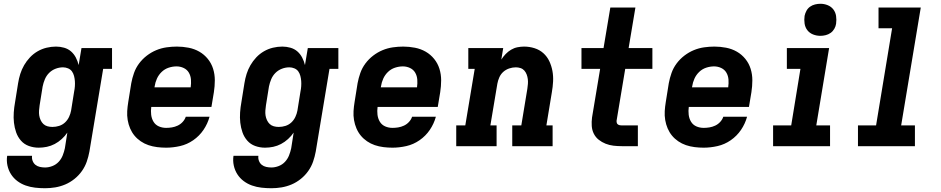

<svg xmlns="http://www.w3.org/2000/svg" viewBox="-20 -775 4990 1018"><path d="M219 223Q192 223 166 220Q140 217 116 208.5Q92 200 72 185Q52 170 38.5 149Q25 128 19.5 102.5Q14 77 18 51H150Q148 65 153 78Q158 91 168 99Q178 107 191.5 110Q205 113 219 113Q238 113 257.5 105.5Q277 98 291 83Q305 68 312.5 49Q320 30 324 11L337 -72Q325 -54 307.5 -38Q290 -22 270 -11.5Q250 -1 228.5 3.5Q207 8 185 8Q158 8 133 -1Q108 -10 91 -29.5Q74 -49 65.5 -73.5Q57 -98 54 -124.5Q51 -151 53 -179Q55 -207 60 -234L76 -334Q80 -359 87.5 -383Q95 -407 108 -429.5Q121 -452 139 -471Q157 -490 179.5 -503Q202 -516 227 -522Q252 -528 277 -528Q299 -528 320 -522Q341 -516 356.5 -502.5Q372 -489 382 -470Q392 -451 397 -430L412 -520H574V-410H527L454 29Q449 56 440 82Q431 108 414.5 131.5Q398 155 375 173.5Q352 192 326 203Q300 214 273 218.5Q246 223 219 223ZM258 -102Q276 -102 293.5 -107.5Q311 -113 324.5 -125.5Q338 -138 346 -155Q354 -172 357 -189L373 -289Q376 -303 377 -317.5Q378 -332 377 -345.5Q376 -359 372.5 -372.5Q369 -386 361.5 -396.5Q354 -407 341 -412.5Q328 -418 314 -418Q294 -418 274.5 -410.5Q255 -403 240.5 -388.5Q226 -374 218 -355Q210 -336 206 -316L190 -216Q188 -203 187 -189Q186 -175 188 -162.5Q190 -150 195.5 -138Q201 -126 210 -117.5Q219 -109 231.5 -105.5Q244 -102 258 -102Z M861 8Q837 8 813 5Q789 2 767 -5.5Q745 -13 726 -26Q707 -39 693 -56Q679 -73 670 -94Q661 -115 657 -138.5Q653 -162 654.5 -186Q656 -210 660 -234L676 -334Q681 -361 690.5 -388Q700 -415 717.5 -438.5Q735 -462 758.5 -480Q782 -498 808.5 -509Q835 -520 863 -524Q891 -528 918 -528Q949 -528 980 -522Q1011 -516 1037 -501Q1063 -486 1082 -462.5Q1101 -439 1110 -410Q1119 -381 1119 -349.5Q1119 -318 1114 -286L1101 -208H782Q779 -187 781.5 -166.5Q784 -146 794 -129.5Q804 -113 822 -105Q840 -97 861 -97Q876 -97 891.5 -99.5Q907 -102 922 -109Q937 -116 948.5 -128.5Q960 -141 965 -156H1091Q1081 -119 1059 -86.5Q1037 -54 1004.5 -31.5Q972 -9 934.5 -0.5Q897 8 861 8ZM991 -312Q994 -333 992.5 -353Q991 -373 981.5 -389.5Q972 -406 954 -414.5Q936 -423 916 -423Q895 -423 874 -416Q853 -409 837 -393.5Q821 -378 812 -358Q803 -338 800 -317L799 -312Z M1419 223Q1392 223 1366 220Q1340 217 1316 208.5Q1292 200 1272 185Q1252 170 1238.5 149Q1225 128 1219.5 102.5Q1214 77 1218 51H1350Q1348 65 1353 78Q1358 91 1368 99Q1378 107 1391.5 110Q1405 113 1419 113Q1438 113 1457.5 105.5Q1477 98 1491 83Q1505 68 1512.5 49Q1520 30 1524 11L1537 -72Q1525 -54 1507.5 -38Q1490 -22 1470 -11.5Q1450 -1 1428.5 3.5Q1407 8 1385 8Q1358 8 1333 -1Q1308 -10 1291 -29.5Q1274 -49 1265.5 -73.5Q1257 -98 1254 -124.5Q1251 -151 1253 -179Q1255 -207 1260 -234L1276 -334Q1280 -359 1287.5 -383Q1295 -407 1308 -429.5Q1321 -452 1339 -471Q1357 -490 1379.5 -503Q1402 -516 1427 -522Q1452 -528 1477 -528Q1499 -528 1520 -522Q1541 -516 1556.5 -502.5Q1572 -489 1582 -470Q1592 -451 1597 -430L1612 -520H1774V-410H1727L1654 29Q1649 56 1640 82Q1631 108 1614.5 131.5Q1598 155 1575 173.5Q1552 192 1526 203Q1500 214 1473 218.5Q1446 223 1419 223ZM1458 -102Q1476 -102 1493.5 -107.5Q1511 -113 1524.5 -125.5Q1538 -138 1546 -155Q1554 -172 1557 -189L1573 -289Q1576 -303 1577 -317.5Q1578 -332 1577 -345.5Q1576 -359 1572.5 -372.5Q1569 -386 1561.5 -396.5Q1554 -407 1541 -412.5Q1528 -418 1514 -418Q1494 -418 1474.5 -410.5Q1455 -403 1440.5 -388.5Q1426 -374 1418 -355Q1410 -336 1406 -316L1390 -216Q1388 -203 1387 -189Q1386 -175 1388 -162.5Q1390 -150 1395.5 -138Q1401 -126 1410 -117.5Q1419 -109 1431.5 -105.5Q1444 -102 1458 -102Z M2061 8Q2037 8 2013 5Q1989 2 1967 -5.5Q1945 -13 1926 -26Q1907 -39 1893 -56Q1879 -73 1870 -94Q1861 -115 1857 -138.5Q1853 -162 1854.5 -186Q1856 -210 1860 -234L1876 -334Q1881 -361 1890.5 -388Q1900 -415 1917.5 -438.5Q1935 -462 1958.5 -480Q1982 -498 2008.5 -509Q2035 -520 2063 -524Q2091 -528 2118 -528Q2149 -528 2180 -522Q2211 -516 2237 -501Q2263 -486 2282 -462.5Q2301 -439 2310 -410Q2319 -381 2319 -349.5Q2319 -318 2314 -286L2301 -208H1982Q1979 -187 1981.5 -166.5Q1984 -146 1994 -129.5Q2004 -113 2022 -105Q2040 -97 2061 -97Q2076 -97 2091.5 -99.5Q2107 -102 2122 -109Q2137 -116 2148.5 -128.5Q2160 -141 2165 -156H2291Q2281 -119 2259 -86.5Q2237 -54 2204.5 -31.5Q2172 -9 2134.5 -0.5Q2097 8 2061 8ZM2191 -312Q2194 -333 2192.5 -353Q2191 -373 2181.5 -389.5Q2172 -406 2154 -414.5Q2136 -423 2116 -423Q2095 -423 2074 -416Q2053 -409 2037 -393.5Q2021 -378 2012 -358Q2003 -338 2000 -317L1999 -312Z M2399 0V-110H2447L2497 -410H2463V-520H2648L2638 -459Q2648 -475 2661 -488.5Q2674 -502 2690 -511.5Q2706 -521 2724 -524.5Q2742 -528 2759 -528Q2787 -528 2814 -519.5Q2841 -511 2861 -493Q2881 -475 2892.5 -450.5Q2904 -426 2909 -399Q2914 -372 2912.5 -343Q2911 -314 2906 -286L2877 -110H2910V0H2696V-110H2744L2776 -304Q2778 -317 2779 -330Q2780 -343 2778.5 -355.5Q2777 -368 2772.5 -380Q2768 -392 2760 -401Q2752 -410 2740 -414Q2728 -418 2715 -418Q2697 -418 2679.5 -412Q2662 -406 2648.5 -394Q2635 -382 2627.5 -365Q2620 -348 2617 -331L2580 -110H2613V0Z M3277 0Q3255 0 3233 -2.5Q3211 -5 3191 -13Q3171 -21 3154.5 -34Q3138 -47 3128.5 -66Q3119 -85 3117.5 -107Q3116 -129 3119 -152L3162 -410H3063V-520H3180L3216 -735H3349L3313 -520H3439V-410H3295L3249 -134Q3249 -128 3250.5 -123Q3252 -118 3256.5 -115Q3261 -112 3266.5 -111Q3272 -110 3277 -110H3362V0Z M3711 8Q3687 8 3663 5Q3639 2 3617 -5.5Q3595 -13 3576 -26Q3557 -39 3543 -56Q3529 -73 3520 -94Q3511 -115 3507 -138.5Q3503 -162 3504.5 -186Q3506 -210 3510 -234L3526 -334Q3531 -361 3540.5 -388Q3550 -415 3567.5 -438.5Q3585 -462 3608.5 -480Q3632 -498 3658.5 -509Q3685 -520 3713 -524Q3741 -528 3768 -528Q3799 -528 3830 -522Q3861 -516 3887 -501Q3913 -486 3932 -462.5Q3951 -439 3960 -410Q3969 -381 3969 -349.5Q3969 -318 3964 -286L3951 -208H3632Q3629 -187 3631.5 -166.5Q3634 -146 3644 -129.5Q3654 -113 3672 -105Q3690 -97 3711 -97Q3726 -97 3741.5 -99.5Q3757 -102 3772 -109Q3787 -116 3798.5 -128.5Q3810 -141 3815 -156H3941Q3931 -119 3909 -86.5Q3887 -54 3854.5 -31.5Q3822 -9 3784.5 -0.5Q3747 8 3711 8ZM3841 -312Q3844 -333 3842.5 -353Q3841 -373 3831.5 -389.5Q3822 -406 3804 -414.5Q3786 -423 3766 -423Q3745 -423 3724 -416Q3703 -409 3687 -393.5Q3671 -378 3662 -358Q3653 -338 3650 -317L3649 -312Z M4079 0V-110H4175L4224 -410H4152V-520H4376L4308 -110H4381V0ZM4330 -585Q4309 -585 4290.5 -592.5Q4272 -600 4260.5 -615Q4249 -630 4246 -650Q4243 -670 4246 -691Q4249 -705 4256 -718Q4263 -731 4275 -739.5Q4287 -748 4301.5 -751.5Q4316 -755 4330 -755Q4350 -755 4368.5 -747.5Q4387 -740 4398.5 -725Q4410 -710 4413 -690Q4416 -670 4413 -649Q4411 -635 4403.5 -622Q4396 -609 4384 -600.5Q4372 -592 4357.5 -588.5Q4343 -585 4330 -585Z M4529 0V-110H4625L4710 -625H4638V-735H4862L4758 -110H4831V0Z"/></svg>

Font: Iosevka Etoile XBdObl
Style: Regular
Weight: 800
Italic angle: -9°
Designer: Belleve Invis
Foundry: Belleve Invis
Version: Version 15.5.2; ttfautohint (v1.8.4)